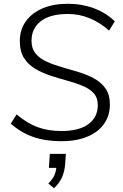

<svg xmlns="http://www.w3.org/2000/svg" viewBox="-20 -740 653 1017"><path d="M305 8Q221 8 156.5 -14.5Q92 -37 37 -85L68 -134Q122 -88 178 -67Q234 -46 305 -46Q400 -46 449 -83Q498 -120 498 -183Q498 -223 475.5 -247Q453 -271 416 -286Q379 -301 335 -313Q291 -325 247 -339.5Q203 -354 166 -376Q129 -398 107 -433Q85 -468 85 -523Q85 -582 116.5 -626.5Q148 -671 205 -695.5Q262 -720 340 -720Q414 -720 478 -696Q542 -672 588 -627L558 -578Q509 -621 454.5 -643.5Q400 -666 340 -666Q246 -666 196.5 -628Q147 -590 147 -524Q147 -482 169.5 -455.5Q192 -429 229 -412.5Q266 -396 310.5 -383.5Q355 -371 399 -357.5Q443 -344 480 -323.5Q517 -303 539.5 -270.5Q562 -238 562 -186Q562 -127 530.5 -83Q499 -39 441 -15.5Q383 8 305 8ZM329 75 325 131Q322 167 309 198Q296 229 266 257L236 232Q261 207 269.5 185Q278 163 279 139L299 149H239L244 75Z"/></svg>

Font: Muli Light
Style: Italic
Weight: 300
Italic angle: -4.541°
Designer: Vernon Adams
Foundry: Vernon Adams
Version: Version 2.100; ttfautohint (v1.8.1.43-b0c9)